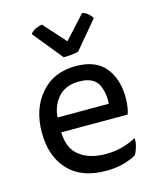

<svg xmlns="http://www.w3.org/2000/svg" viewBox="-114 -819 754 918"><g transform="rotate(-15 263.0 -359.5)"><path d="M465.8 -213.9Q471.7 -232.4 474.6 -252Q477.5 -272.5 477.5 -294.9Q477.5 -385.7 430.7 -444.3Q383.8 -502 285.2 -502Q173.8 -502 110.4 -426.8Q46.9 -352.5 46.9 -236.3Q46.9 -119.1 111.3 -49.8Q175.8 19.5 296.9 19.5Q346.7 19.5 384.8 8.8Q422.9 -2 446.3 -15.6Q456.1 -28.3 462.9 -51.8Q470.7 -76.2 467.8 -96.7Q438.5 -80.1 400.4 -69.3Q362.3 -58.6 317.4 -58.6Q236.3 -58.6 188.5 -95.7Q139.6 -131.8 136.7 -213.9Q247.1 -213.9 465.8 -213.9ZM137.7 -287.1Q143.6 -349.6 180.7 -388.7Q216.8 -426.8 281.2 -426.8Q353.5 -426.8 376 -381.8Q392.6 -345.7 392.6 -305.7Q392.6 -296.9 391.6 -287.1Q307.6 -287.1 137.7 -287.1ZM241.2 -557.6Q260.7 -557.6 280.3 -559.6Q299.8 -561.5 314.5 -565.4Q352.5 -610.4 428.7 -701.2Q421.9 -713.9 409.2 -724.6Q396.5 -735.4 380.9 -739.3Q346.7 -702.1 278.3 -627Q253.9 -654.3 180.7 -735.4Q164.1 -733.4 148.4 -725.6Q131.8 -717.8 122.1 -704.1Q162.1 -655.3 241.2 -557.6Z"/></g></svg>

Font: cl
Style: Regular
Weight: 400
Designer: Mitja Miklavcic
Version: Version 1.0